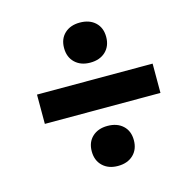

<svg xmlns="http://www.w3.org/2000/svg" viewBox="-87 -691 679 709"><g transform="rotate(-15 252.5 -336.0)"><path d="M58 -394H500V-282H58ZM199 -534Q199 -569 221 -589.5Q243 -610 279 -610Q316 -610 338 -589.5Q360 -569 360 -534Q360 -499 338 -478Q316 -457 279 -457Q243 -457 221 -478Q199 -499 199 -534ZM199 -139Q199 -174 221 -194.5Q243 -215 279 -215Q316 -215 338 -194.5Q360 -174 360 -139Q360 -104 338 -83Q316 -62 279 -62Q243 -62 221 -83Q199 -104 199 -139Z"/></g></svg>

Font: PT Sans
Style: Bold Italic
Weight: 700
Italic angle: -12°
Designer: A.Korolkova, O.Umpeleva, V.Yefimov
Foundry: ParaType Ltd
Version: Version 2.003W OFL